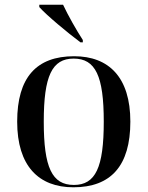

<svg xmlns="http://www.w3.org/2000/svg" viewBox="-20 -786 627 816"><path d="M322 -606H332V-616C304 -659 269 -721 248 -766H147V-756C178 -721 267 -647 322 -606ZM292 10C451 10 534 -81 534 -269C534 -457 443 -547 295 -547C135 -547 53 -457 53 -269C53 -81 144 10 292 10ZM294 0C201 0 166 -74 166 -269C166 -463 201 -537 293 -537C386 -537 421 -463 421 -269C421 -74 386 0 294 0Z"/></svg>

Font: Noto Serif Display Medium
Style: Regular
Weight: 500
Designer: Monotype Design Team
Foundry: Monotype Imaging Inc.
Version: Version 2.009